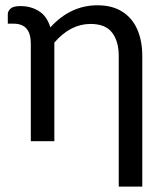

<svg xmlns="http://www.w3.org/2000/svg" viewBox="-20 -534 624 726"><path d="M518 171.5H429V-322.5Q429 -377.5 404 -410.5Q379 -443.5 322.5 -443.5Q246.5 -443.5 185.5 -373V0H96.5V-369Q96.5 -406.5 80.5 -425.5Q64.5 -444.5 30.5 -444.5H9.5V-480.5Q9.5 -492 20 -501.5Q30.5 -511 57 -511Q97 -511 127.2 -492Q157.5 -473 170.5 -430.5Q246.5 -514 348.5 -514Q404.5 -514 442.2 -490Q480 -466 499 -423Q518 -380 518 -322.5Z"/></svg>

Font: Verano Sans
Style: Regular
Weight: 400
Designer: Lukasz Dziedzic with Adam Twardoch and Botio Nikoltchev
Foundry: tyPoland Lukasz Dziedzic
Version: Version 3.001;December 28, 2019;FontCreator 12.0.0.2547 64-b